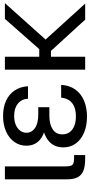

<svg xmlns="http://www.w3.org/2000/svg" viewBox="307 -874 579 1233"><g transform="rotate(-90 596.5 -257.5)"><path d="M193.4 0Q145 0 116.5 -11.5Q87.9 -22.9 74.7 -48.3Q61.5 -73.7 61.5 -116.2V-515.6H144.5V-125Q144.5 -102.5 148.9 -91.3Q153.3 -80.1 164.3 -75.7Q175.3 -71.3 197.3 -71.3H217.3V0Z M266.6 -140.6Q266.6 -209 321 -244.4Q375.5 -279.8 470.7 -279.8H524.4V-230H470.7Q415 -230 382.6 -208.7Q350.1 -187.5 350.1 -146.5Q350.1 -119.6 364 -100.1Q377.9 -80.6 404.1 -70.1Q430.2 -59.6 465.8 -59.6Q502 -59.6 527.8 -70.3Q553.7 -81.1 568.4 -102.3Q583 -123.5 585.9 -154.3H668Q664.6 -99.6 637.5 -62.5Q610.4 -25.4 565.4 -6.8Q520.5 11.7 463.9 11.7Q407.2 11.7 362.5 -6.6Q317.9 -24.9 292.2 -59.3Q266.6 -93.8 266.6 -140.6ZM478.5 -247.6Q415 -247.6 370.1 -261.7Q325.2 -275.9 301.3 -304.9Q277.3 -334 277.3 -377Q277.3 -420.4 301.3 -454.6Q325.2 -488.8 368.7 -508.1Q412.1 -527.3 468.3 -527.3Q524.9 -527.3 567.1 -507.6Q609.4 -487.8 632.8 -451.7Q656.2 -415.5 659.2 -367.2H579.1Q577.1 -407.7 547.6 -431.9Q518.1 -456.1 468.3 -456.1Q436 -456.1 411.6 -445.8Q387.2 -435.5 373.8 -417.5Q360.4 -399.4 360.4 -377Q360.4 -343.8 390.4 -322.5Q420.4 -301.3 478.5 -301.3H524.4V-247.6Z M848.6 0H765.6V-515.6H848.6ZM928.2 -219.7H815.4V-294.9H897.5L1091.8 -515.6H1192.9ZM883.8 -222.2 925.3 -291.5 1189.9 0H1086.9Z"/></g></svg>

Font: Intratopia Thin
Style: Regular
Weight: 100
Designer: Rasmus Andersson
Foundry: rsms
Version: Version 3.000;Glyphs 3.2.3 (3260)